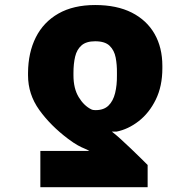

<svg xmlns="http://www.w3.org/2000/svg" viewBox="-20 -573 769 776"><path d="M576.7 183.6H143.1V37.1H341.3Q332.5 31.7 321.3 27.3Q310.1 22.9 294.2 14.2Q278.3 5.4 255.4 -11.7Q184.6 -64.9 138.9 -128.4Q93.3 -191.9 93.3 -268.6V-278.3Q93.8 -360.4 124.8 -422.1Q155.8 -483.9 216.3 -518.3Q276.9 -552.7 364.7 -552.7Q452.1 -552.7 512.7 -522Q573.2 -491.2 604.7 -436Q636.2 -380.9 636.2 -306.6V-296.9Q636.2 -224.6 609.6 -170.4Q583 -116.2 540.5 -83.3Q498 -50.3 450.7 -41Q450.7 -41 444.1 -41Q437.5 -41 432.1 -41Q445.8 -30.8 466.6 -12Q487.3 6.8 509.3 27.8Q531.2 48.8 549.6 66.9Q567.9 85 576.7 93.8ZM452.6 -268.6V-278.3Q453.1 -311 447.5 -340.3Q441.9 -369.6 423.1 -387.9Q404.3 -406.2 364.7 -406.2Q328.6 -406.2 309.6 -389.6Q290.5 -373 283.7 -344.2Q276.9 -315.4 276.9 -278.3V-268.6Q276.9 -215.3 298.1 -180.4Q319.3 -145.5 349.1 -130.9Q353.5 -128.9 357.9 -128.4Q362.3 -127.9 366.7 -127.9Q399.9 -127.9 418.7 -146.5Q437.5 -165 445.3 -197Q453.1 -229 452.6 -268.6Z"/></svg>

Font: Inter 17pt Black
Style: Regular
Weight: 900
Version: Version 4.001;git-66647c0bb